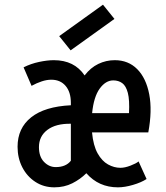

<svg xmlns="http://www.w3.org/2000/svg" viewBox="-20 -782 703 811"><path d="M209.5 9.3Q164.6 9.3 129.4 -13.7Q94.2 -36.6 74.2 -75.4Q54.2 -114.3 54.2 -162.1Q54.2 -240.7 111.6 -286.4Q168.9 -332 279.3 -337.4V-347.7Q279.3 -393.1 257.1 -419.2Q234.9 -445.3 196.8 -445.3Q177.2 -445.3 156 -438.2Q134.8 -431.2 113.3 -419.4L79.6 -497.6Q110.8 -513.2 145.5 -520.5Q180.2 -527.8 207.5 -527.8Q293.9 -527.8 337.4 -463.4Q362.3 -496.1 395.3 -512Q428.2 -527.8 464.8 -527.8Q522 -527.8 559.6 -490Q597.2 -452.1 610.4 -383.5Q623.5 -314.9 606.4 -222.7H368.7Q374 -167 392.3 -134.3Q410.6 -101.6 436.3 -87.4Q461.9 -73.2 488.8 -73.2Q507.3 -73.2 531 -82.3Q554.7 -91.3 565.4 -100.1L599.1 -25.9Q576.7 -11.2 541.7 -1Q506.8 9.3 478 9.3Q397 9.3 344.7 -50.3Q319.3 -24.9 285.4 -7.8Q251.5 9.3 209.5 9.3ZM458.5 -442.4Q426.3 -442.4 401.1 -407.7Q376 -373 369.1 -304.2H524.9Q527.8 -359.9 520 -389.6Q512.2 -419.4 496.3 -430.9Q480.5 -442.4 458.5 -442.4ZM144.5 -160.6Q144.5 -120.1 166 -98.1Q187.5 -76.2 215.3 -76.2Q258.3 -76.2 279.3 -103V-259.3Q215.8 -260.3 180.2 -233.4Q144.5 -206.5 144.5 -160.6ZM278.3 -569.3 230 -629.4 415 -762.2 463.4 -702.1Z"/></svg>

Font: Voltaire
Style: Regular
Weight: 400
Designer: Yvonne Schüttler, Eben Sorkin, Emma Marichal
Foundry: Sorkin Type Co.
Version: Version 1.010; ttfautohint (v1.8.4.7-5d5b)